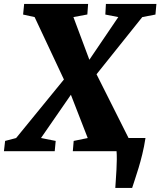

<svg xmlns="http://www.w3.org/2000/svg" viewBox="-57 -763 810 969"><path d="M-31.2 -51.8 24.4 -66.4 265.6 -361.8 117.7 -676.8 59.6 -689.5 64.9 -743.2H387.7L383.8 -689.9L313.5 -676.8L394 -461.4L540 -676.8L474.6 -689.5L477.5 -743.2H732.4L727.5 -689.5L661.1 -676.8L430.2 -388.2L591.8 -66.4H677.2Q670.4 -22 661.1 15.6Q651.9 53.2 642.3 84.7Q632.8 116.2 624.3 141.4Q615.7 166.5 609.9 185.5H524.9Q525.9 168.9 527.6 144Q529.3 119.1 530.8 92.8Q532.2 66.4 532.5 41.5Q532.7 16.6 531.2 0H310.5L314.9 -51.8L385.7 -66.4L300.8 -284.7L149.9 -66.4L224.1 -51.8L219.2 0H-37.1Z"/></svg>

Font: Merriweather UltraBold
Style: Italic
Weight: 900
Italic angle: -7°
Designer: Eben Sorkin ( eben@eyebytes.com )
Foundry: Eben Sorkin ( eben@eyebytes.com )
Version: Version 1.52; ttfautohint (v1.4.1)